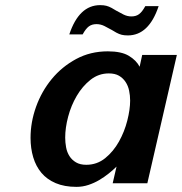

<svg xmlns="http://www.w3.org/2000/svg" viewBox="-20 -714 709 748"><path d="M99 -177Q99 -238 120.5 -298Q142 -358 181.5 -406Q221 -454 276.5 -484Q332 -514 400 -514Q453 -514 482 -496.5Q511 -479 524 -454L534 -500H669L554 0H419L434 -65Q421 -52 403.5 -38Q386 -24 366.5 -12.5Q347 -1 324.5 6.5Q302 14 278 14Q231 14 197 -0.5Q163 -15 141.5 -40.5Q120 -66 109.5 -101Q99 -136 99 -177ZM234 -178Q234 -159 237.5 -140Q241 -121 250.5 -106Q260 -91 276 -81.5Q292 -72 316 -72Q358 -72 390 -98Q422 -124 443.5 -162.5Q465 -201 476 -244.5Q487 -288 487 -322Q487 -342 483 -361Q479 -380 469 -395Q459 -410 443.5 -419Q428 -428 404 -428Q364 -428 332.5 -403Q301 -378 279 -340.5Q257 -303 245.5 -259.5Q234 -216 234 -178ZM432 -673Q446 -665 461 -657.5Q476 -650 492 -650Q510 -650 522 -659Q534 -668 546 -690H598Q560 -576 478 -576Q464 -576 454 -578.5Q444 -581 433 -587L416 -597Q402 -605 387 -612.5Q372 -620 356 -620Q338 -620 326 -611Q314 -602 302 -580H250Q288 -694 370 -694Q384 -694 394 -691.5Q404 -689 415 -683Z"/></svg>

Font: Perun
Style: Bold Italic
Weight: 700
Italic angle: -12°
Foundry: Copyright (c) Stefan Peev, Context Ltd, 2016
Version: Version 1.027